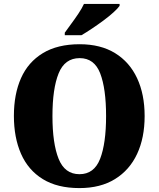

<svg xmlns="http://www.w3.org/2000/svg" viewBox="-20 -951 810 981"><path d="M386 10Q273 10 198.5 -36Q124 -82 87.5 -165Q51 -248 51 -359Q51 -470 87.5 -552Q124 -634 199 -679.5Q274 -725 387 -725Q494 -725 568 -679.5Q642 -634 680.5 -551.5Q719 -469 719 -358Q719 -247 680.5 -164.5Q642 -82 567.5 -36Q493 10 386 10ZM386 -61Q461 -61 491.5 -139.5Q522 -218 522 -358Q522 -498 492 -576Q462 -654 387 -654Q311 -654 279.5 -576Q248 -498 248 -358Q248 -218 279.5 -139.5Q311 -61 386 -61ZM311 -784Q325 -804 344 -829.5Q363 -855 381 -882Q399 -909 409 -931H591V-921Q582 -908 560 -888Q538 -868 509 -846.5Q480 -825 450 -805Q420 -785 396 -771H311Z"/></svg>

Font: Noto Serif Myanmar SemiCondensed Black
Style: Regular
Weight: 900
Width: 4
Designer: Ben Mitchell and the Monotype Design Team
Foundry: Monotype Imaging Inc.
Version: Version 2.106; ttfautohint (v1.8.4.7-5d5b)